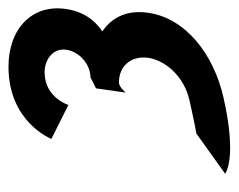

<svg xmlns="http://www.w3.org/2000/svg" viewBox="-75 -437 562 452"><g transform="rotate(-90 206.0 -211.0)"><path d="M185 -331C185 -331 202 -387 262 -387C292 -387 319 -367 315 -337C311 -304 279 -279 250 -279L224 -266L214 -196C214 -196 227 -212 238 -212C276 -212 301 -184 296 -144C291 -105 254 -59 196 -46C125 -30 118 -30 118 -30L23 38C23 38 58 67 203 34C304 11 390 -55 402 -144C409 -193 391 -229 358 -251C387 -270 406 -300 411 -338C422 -416 365 -472 275 -472C144 -472 105 -371 105 -371Z"/></g></svg>

Font: Hussar Tani
Style: Kurs
Weight: 700
Foundry: Cannot Into Space Fonts
Version: Version 0.92